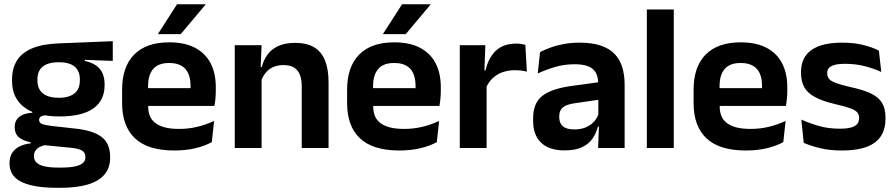

<svg xmlns="http://www.w3.org/2000/svg" viewBox="-20 -706 4270 916"><path d="M264 -150.5Q152.5 -150.5 95 -194.8Q37.5 -239 37.5 -319V-326.5Q37.5 -379.5 60.5 -416.8Q83.5 -454 132.5 -475Q181.5 -496 259.5 -499L518 -509.5V-415.5L385 -420.5V-415Q416.5 -408.5 437.2 -394.2Q458 -380 468.5 -357.8Q479 -335.5 479 -304V-299.5Q479 -227 425.5 -188.8Q372 -150.5 264 -150.5ZM258 93.5H272Q311 93.5 336.5 88.2Q362 83 374.8 72.2Q387.5 61.5 387.5 44.5V43Q387.5 22 371.2 12.2Q355 2.5 319 -1L175.5 -15L205 -16.5Q186.5 -13 172.2 -6.2Q158 0.5 150 11.5Q142 22.5 142 38.5V39.5Q142 58 155 70.2Q168 82.5 194 88Q220 93.5 258 93.5ZM269 190H251Q180 190 129.5 178.2Q79 166.5 52.2 141Q25.5 115.5 25.5 73.5V71.5Q25.5 43 38 23.5Q50.5 4 73.5 -7.5Q96.5 -19 126.5 -22V-27Q88.5 -34.5 69.2 -51.8Q50 -69 50 -99V-99.5Q50 -120.5 59.5 -135Q69 -149.5 87.8 -158Q106.5 -166.5 134 -168V-182.5L242.5 -155.5L207.5 -156.5Q184.5 -156 175.5 -150.2Q166.5 -144.5 166.5 -134V-133.5Q166.5 -120.5 180.5 -114.8Q194.5 -109 227 -105L344.5 -92Q427 -82.5 466.2 -51.5Q505.5 -20.5 505.5 44V46.5Q505.5 96 477.5 127.8Q449.5 159.5 396.8 174.8Q344 190 269 190ZM260.5 -239.5Q294 -239.5 316.2 -249Q338.5 -258.5 349.8 -277Q361 -295.5 361 -322V-327.5Q361 -354 350 -372.2Q339 -390.5 317 -399.8Q295 -409 261.5 -409H260Q224.5 -409 202 -399.2Q179.5 -389.5 169 -371.2Q158.5 -353 158.5 -327.5V-322Q158.5 -295.5 169.8 -277Q181 -258.5 203.8 -249Q226.5 -239.5 260.5 -239.5Z M811.5 12Q685.5 12 624 -46Q562.5 -104 562.5 -214V-278Q562.5 -387 620 -445.5Q677.5 -504 787 -504Q861 -504 910.5 -478Q960 -452 984.8 -404.2Q1009.5 -356.5 1009.5 -290V-272.5Q1009.5 -254.5 1007.8 -235.8Q1006 -217 1003 -200.5H887Q888.5 -228 888.8 -252.8Q889 -277.5 889 -297.5Q889 -332 878 -356.2Q867 -380.5 844.5 -393Q822 -405.5 787 -405.5Q735.5 -405.5 711 -377Q686.5 -348.5 686.5 -296V-250.5L687 -236V-197.5Q687 -174.5 694.2 -155Q701.5 -135.5 718.5 -121.2Q735.5 -107 763.8 -99Q792 -91 834.5 -91Q880.5 -91 922.2 -101.2Q964 -111.5 1001.5 -129L990.5 -28Q957 -9.5 911.8 1.2Q866.5 12 811.5 12ZM977 -200.5H630.5V-285.5H977ZM734 -544.5 824.5 -685.5H960.5V-684L842 -543H734Z M1547.5 0H1419.5V-294.5Q1419.5 -325.5 1411.2 -348Q1403 -370.5 1384 -383Q1365 -395.5 1332 -395.5Q1303 -395.5 1281.2 -385Q1259.5 -374.5 1245.8 -356.8Q1232 -339 1225 -316.5L1205 -386.5H1229Q1237 -419 1255.8 -445Q1274.5 -471 1306.8 -486.2Q1339 -501.5 1387.5 -501.5Q1444 -501.5 1479 -480.2Q1514 -459 1530.8 -417Q1547.5 -375 1547.5 -313ZM1228 0H1100V-490.5H1228L1223 -371L1228 -360.5Z M1885 12Q1759 12 1697.5 -46Q1636 -104 1636 -214V-278Q1636 -387 1693.5 -445.5Q1751 -504 1860.5 -504Q1934.5 -504 1984 -478Q2033.5 -452 2058.2 -404.2Q2083 -356.5 2083 -290V-272.5Q2083 -254.5 2081.2 -235.8Q2079.5 -217 2076.5 -200.5H1960.5Q1962 -228 1962.2 -252.8Q1962.5 -277.5 1962.5 -297.5Q1962.5 -332 1951.5 -356.2Q1940.5 -380.5 1918 -393Q1895.5 -405.5 1860.5 -405.5Q1809 -405.5 1784.5 -377Q1760 -348.5 1760 -296V-250.5L1760.5 -236V-197.5Q1760.5 -174.5 1767.8 -155Q1775 -135.5 1792 -121.2Q1809 -107 1837.2 -99Q1865.5 -91 1908 -91Q1954 -91 1995.8 -101.2Q2037.5 -111.5 2075 -129L2064 -28Q2030.5 -9.5 1985.2 1.2Q1940 12 1885 12ZM2050.5 -200.5H1704V-285.5H2050.5ZM1807.5 -544.5 1898 -685.5H2034V-684L1915.5 -543H1807.5Z M2298 -285 2265.5 -370.5H2296.5Q2310 -430 2345.5 -464Q2381 -498 2444 -498Q2457 -498 2467.5 -496.2Q2478 -494.5 2486.5 -492L2493.5 -364Q2482.5 -367.5 2468 -369.2Q2453.5 -371 2437.5 -371Q2386.5 -371 2350.8 -348.5Q2315 -326 2298 -285ZM2301.5 0H2173.5V-490.5H2295.5L2290 -340L2301.5 -335.5Z M2960 0H2833.5L2838 -120L2834.5 -131V-284.5L2834 -306.5Q2834 -354.5 2807.8 -377Q2781.5 -399.5 2722 -399.5Q2671.5 -399.5 2627.2 -386.2Q2583 -373 2545.5 -355.5L2556.5 -457.5Q2578.5 -469 2606.8 -479.2Q2635 -489.5 2670 -496Q2705 -502.5 2745.5 -502.5Q2805.5 -502.5 2847 -488.2Q2888.5 -474 2913.2 -447.5Q2938 -421 2949 -384.2Q2960 -347.5 2960 -303ZM2673 11.5Q2600 11.5 2561.8 -25Q2523.5 -61.5 2523.5 -129V-143Q2523.5 -214.5 2567.5 -248.8Q2611.5 -283 2707 -296L2846 -315L2853.5 -232.5L2725.5 -214Q2683.5 -208.5 2665.8 -194Q2648 -179.5 2648 -151.5V-146.5Q2648 -119 2665.2 -103.8Q2682.5 -88.5 2719.5 -88.5Q2752.5 -88.5 2776 -99Q2799.5 -109.5 2814.8 -126.8Q2830 -144 2836.5 -165.5L2854.5 -102H2832.5Q2824.5 -70.5 2806.8 -44.8Q2789 -19 2757 -3.8Q2725 11.5 2673 11.5Z M3194.5 0H3066V-661H3194.5Z M3538 12Q3412 12 3350.5 -46Q3289 -104 3289 -214V-278Q3289 -387 3346.5 -445.5Q3404 -504 3513.5 -504Q3587.5 -504 3637 -478Q3686.5 -452 3711.2 -404.2Q3736 -356.5 3736 -290V-272.5Q3736 -254.5 3734.2 -235.8Q3732.5 -217 3729.5 -200.5H3613.5Q3615 -228 3615.2 -252.8Q3615.5 -277.5 3615.5 -297.5Q3615.5 -332 3604.5 -356.2Q3593.5 -380.5 3571 -393Q3548.5 -405.5 3513.5 -405.5Q3462 -405.5 3437.5 -377Q3413 -348.5 3413 -296V-250.5L3413.5 -236V-197.5Q3413.5 -174.5 3420.8 -155Q3428 -135.5 3445 -121.2Q3462 -107 3490.2 -99Q3518.5 -91 3561 -91Q3607 -91 3648.8 -101.2Q3690.5 -111.5 3728 -129L3717 -28Q3683.5 -9.5 3638.2 1.2Q3593 12 3538 12ZM3703.5 -200.5H3357V-285.5H3703.5Z M3997 12Q3938 12 3892.2 0.8Q3846.5 -10.5 3814.5 -24.5L3803 -135.5Q3841 -118 3886.8 -105Q3932.5 -92 3987.5 -92Q4035.5 -92 4057 -104.2Q4078.5 -116.5 4078.5 -141V-144Q4078.5 -160.5 4068.8 -171Q4059 -181.5 4034.5 -190.2Q4010 -199 3965.5 -209Q3904 -223.5 3868.2 -242.8Q3832.5 -262 3817 -290.2Q3801.5 -318.5 3801.5 -358V-362.5Q3801.5 -432 3851 -467.2Q3900.5 -502.5 3997.5 -502.5Q4055 -502.5 4099.2 -491.2Q4143.5 -480 4173 -464.5L4184.5 -362.5Q4149.5 -379 4106 -390.2Q4062.5 -401.5 4012.5 -401.5Q3980 -401.5 3961.2 -396.2Q3942.5 -391 3934.5 -381.5Q3926.5 -372 3926.5 -358.5V-356Q3926.5 -341 3935.2 -330Q3944 -319 3967.5 -310.2Q3991 -301.5 4033.5 -291.5Q4095.5 -278.5 4133 -261Q4170.5 -243.5 4187.5 -216.2Q4204.5 -189 4204.5 -145V-139Q4204.5 -63 4153 -25.5Q4101.5 12 3997 12Z"/></svg>

Font: Anek Devanagari SemiBold
Style: Regular
Weight: 600
Designer: Kailash Malviya (Devanagari) & Yesha Goshar (Latin)
Foundry: Ek Type
Version: Version 1.003